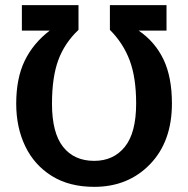

<svg xmlns="http://www.w3.org/2000/svg" viewBox="-20 -711 731 746"><path d="M346 15Q249 15 181 -27.5Q113 -70 78 -143Q43 -216 43 -308Q43 -407 76 -475Q109 -543 173 -592H65V-691H285V-595Q231 -544 206.5 -477.5Q182 -411 182 -308Q182 -195 225 -140.5Q268 -86 346 -86Q421 -86 465 -140.5Q509 -195 509 -309Q509 -409 484 -476Q459 -543 407 -595V-691H627V-592H519Q583 -548 615.5 -479.5Q648 -411 648 -309Q648 -161 563 -73Q478 15 346 15Z"/></svg>

Font: Trujillo Medium
Style: Regular
Weight: 500
Designer: Fira Sans original fonts by bBox Type GmbH, Carrois Corporate GbR, & Edenspiekermann AG / Changes by Cristiano Sobral
Foundry: Fira Sans original fonts by bBox Type GmbH, Carrois Corporate GbR, & Edenspiekermann AG / Changes by Cristiano Sobral
Version: Version 4.301;October 17, 2021;FontCreator 14.0.0.2814 64-bi